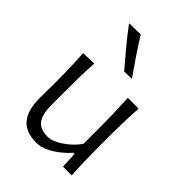

<svg xmlns="http://www.w3.org/2000/svg" viewBox="-234 -926 1050 1050"><g transform="rotate(45 291.0 -400.5)"><path d="M240.5 11Q274.6 11 309.2 -5.8Q343.8 -22.7 373.7 -47Q403.6 -71.3 422.8 -94.2H431.8L436 0H504Q500.3 -57.6 499 -111.1Q497.6 -164.6 497.6 -228.7V-282.8Q497.6 -327.4 498.3 -366Q499 -404.5 500.4 -441.5Q501.8 -478.4 504.2 -516.8H420.8Q423.8 -459.2 425.4 -405.5Q427 -351.7 427 -289.7V-167.3Q405.2 -136.2 375.3 -110.9Q345.4 -85.7 315.3 -70.8Q285.2 -56 262.2 -56Q200 -56 176.4 -91.1Q152.9 -126.3 152.9 -195V-289.7Q152.9 -351.7 154 -406.9Q155.2 -462.1 158.6 -519.7L75.2 -516.8Q77.6 -478.4 79 -441.5Q80.4 -404.5 81.1 -366Q81.8 -327.4 81.8 -282.8Q81.8 -258.8 81.2 -233.4Q80.6 -208 80.6 -174.2Q80.6 -84 118.5 -36.5Q156.4 11 240.5 11ZM304.8 -604.3 363.4 -605.9Q326.7 -657.7 292.1 -709Q257.5 -760.3 225.4 -812.1L137 -810.1Q176.1 -757.8 218.4 -706.5Q260.8 -655.3 304.8 -604.3Z"/></g></svg>

Font: Pinar-VF
Style: Regular
Weight: 300
Designer: Amin Abedi
Version: Version 3.0